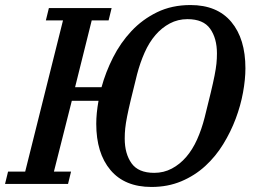

<svg xmlns="http://www.w3.org/2000/svg" viewBox="-46 -730 1010 762"><path d="M555 12Q449 12 392.5 -55Q336 -122 336 -239Q336 -280 345 -330H239L168 -49H236L224 0H-26L-14 -49H54L204 -649H136L148 -698H397L385 -649H318L252 -384H357Q373 -443 402.5 -501.5Q432 -560 475.5 -606.5Q519 -653 577.5 -681.5Q636 -710 710 -710Q816 -710 872 -643Q928 -576 928 -459Q928 -415 918.5 -363Q909 -311 889.5 -259Q870 -207 840 -158Q810 -109 768.5 -71Q727 -33 673.5 -10.5Q620 12 555 12ZM566 -44Q604 -44 636 -61Q668 -78 693 -107Q718 -136 736 -176Q754 -216 766 -263Q781 -323 790.5 -362.5Q800 -402 805.5 -430Q811 -458 813 -477.5Q815 -497 815 -518Q815 -578 788 -616Q761 -654 698 -654Q660 -654 628 -637Q596 -620 571 -591Q546 -562 528 -521.5Q510 -481 498 -435Q483 -375 473.5 -335.5Q464 -296 458.5 -268Q453 -240 451 -220.5Q449 -201 449 -180Q449 -120 476 -82Q503 -44 566 -44Z"/></svg>

Font: IBM Plex Serif Medm
Style: Italic
Weight: 500
Italic angle: -14°
Designer: Mike Abbink, Paul van der Laan, Pieter van Rosmalen
Foundry: Bold Monday
Version: Version 3.001